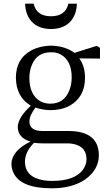

<svg xmlns="http://www.w3.org/2000/svg" viewBox="-20 -763 578 1039"><path d="M256 -606C351 -606 394 -668 396 -743H350C339 -695 305 -675 256 -675C207 -675 173 -695 162 -743H116C118 -668 161 -606 256 -606ZM521 -446V-504L504 -515L383 -477C349 -502 306 -515 255 -516C216 -515 181 -507 151 -491C94 -461 66 -411 66 -342C67 -273 94 -222 147 -191C100 -148 77 -110 76 -75C77 -36 100 -10 145 3C78 36 43 76 42 123C42 139 45 154 51 168C76 227 146 256 261 256C334 256 394 240 441 208C490 173 515 129 515 76C514 -9 461 -53 354 -54H210C164 -54 140 -71 139 -105C139 -127 150 -152 172 -181C197 -172 225 -167 254 -167C293 -167 327 -175 357 -191C412 -222 440 -272 440 -342C440 -384 430 -419 409 -447ZM252 -202C233 -202 215 -206 198 -215C159 -238 139 -280 139 -341C139 -368 144 -392 153 -413C172 -458 206 -480 255 -480C275 -481 293 -477 309 -468C348 -446 368 -405 368 -344C368 -317 363 -293 354 -271C335 -225 301 -202 252 -202ZM216 13H341C349 13 357 13 365 14C420 21 448 49 448 99C448 118 442 135 431 152C402 195 345 216 262 216C246 216 231 215 218 213C149 202 115 168 115 110C116 75 132 42 164 10C179 12 197 13 216 13Z"/></svg>

Font: Noto Serif Tangut
Style: Regular
Weight: 400
Designer: YANG Xicheng
Foundry: Liu Zhao Studio
Version: Version 2.169